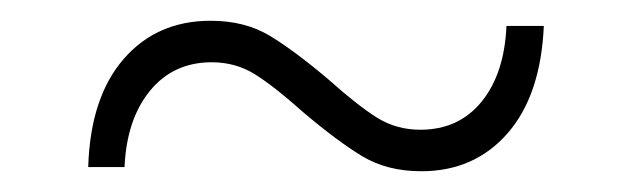

<svg xmlns="http://www.w3.org/2000/svg" viewBox="-20 -443 609 185"><path d="M386 -278Q353 -278 329 -292.5Q305 -307 272 -335Q244 -360 225.5 -371.5Q207 -383 184 -383Q147 -383 124.5 -355.5Q102 -328 100 -282H65Q67 -349 99 -386Q131 -423 183 -423Q216 -423 240 -408.5Q264 -394 297 -366Q325 -341 343.5 -329.5Q362 -318 385 -318Q422 -318 444 -345Q466 -372 468 -418H504Q501 -351 469 -314.5Q437 -278 386 -278Z"/></svg>

Font: Hilab Light
Style: Regular
Weight: 300
Designer: Cristianderson Lima
Foundry: Cristianderson
Version: Version 1.0